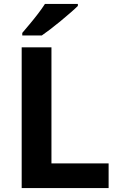

<svg xmlns="http://www.w3.org/2000/svg" viewBox="-20 -954 605 974"><path d="M90 0V-714H241V-125H531V0ZM375 -924Q361 -910 338 -890Q315 -870 288.5 -848Q262 -826 236.5 -806.5Q211 -787 192 -774H93V-787Q109 -806 130.5 -831.5Q152 -857 173 -884.5Q194 -912 208 -934H375Z"/></svg>

Font: Noto Sans New Tai Lue
Style: Regular
Weight: 400
Designer: Monotype Design Team
Foundry: Monotype Imaging Inc.
Version: Version 2.003